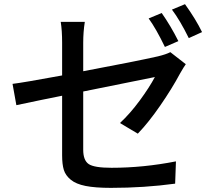

<svg xmlns="http://www.w3.org/2000/svg" viewBox="-20 -868 1040 934"><path d="M847.7 -668 782.2 -639.6Q739.3 -728.5 703.1 -778.3L766.6 -804.7Q810.5 -742.2 847.7 -668ZM384.8 -660.2V-521.5Q639.6 -569.3 748 -593.8Q788.1 -603.5 808.6 -614.3L883.8 -555.7Q875 -543.9 855.5 -509.8Q817.4 -438.5 760.3 -355.5Q703.1 -272.5 650.4 -217.8L563.5 -269.5Q612.3 -314.5 659.7 -378.9Q707 -443.4 733.4 -493.2Q505.9 -447.3 384.8 -422.9V-139.6Q384.8 -87.9 411.6 -69.8Q438.5 -51.8 522.5 -51.8Q676.8 -51.8 835.9 -83L832 25.4Q681.6 45.9 519.5 45.9Q443.4 45.9 396.5 36.6Q349.6 27.3 324.2 6.3Q298.8 -14.6 290.5 -41.5Q282.2 -68.4 282.2 -112.3V-402.3Q193.4 -384.8 59.6 -356.4L41 -460Q90.8 -465.8 282.2 -501V-660.2Q282.2 -719.7 275.4 -761.7H392.6Q384.8 -712.9 384.8 -660.2ZM816.4 -821.3 879.9 -847.7Q932.6 -774.4 962.9 -711.9L898.4 -682.6Q855.5 -769.5 816.4 -821.3Z"/></svg>

Font: Gen Shin Gothic Medium
Style: Regular
Weight: 500
Designer: [Source Han Sans]
Ryoko NISHIZUKA  (kana & ideographs); Paul D. Hunt (Latin, Greek & Cyrillic); Wenlong ZHANG  (bopomofo
Version: Version 1.002.20150607